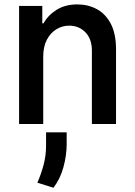

<svg xmlns="http://www.w3.org/2000/svg" viewBox="-20 -573 622 887"><path d="M179.7 -311.1V0H68.2V-545.5H175.4V-465.2H181.1Q201.7 -502.5 241.3 -527.5Q280.9 -552.6 337.4 -552.6Q386.7 -552.6 427.2 -530.9Q467.7 -509.2 491.8 -463.4Q516 -417.6 516 -344.5V0H404.5V-338.8Q404.5 -392.8 374.6 -423.7Q344.8 -454.5 299.4 -454.5Q268.5 -454.5 241.1 -438.2Q213.8 -421.9 196.7 -389.9Q179.7 -358 179.7 -311.1ZM288 38.4V95.5Q287.6 146.7 272.7 200.5Q257.8 254.3 226.9 294.4L152.7 271Q169.7 231.9 181.3 188.9Q192.8 146 192.8 99.8V38.4Z"/></svg>

Font: Interface Medium
Style: Regular
Weight: 500
Designer: Rasmus Andersson
Foundry: rsms
Version: Version 1.8